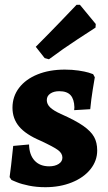

<svg xmlns="http://www.w3.org/2000/svg" viewBox="-20 -768 452 800"><path d="M28 -18 20 -30Q25 -63 35 -160L101 -166Q102 -123 124 -99Q146 -75 185 -75Q209 -75 224.5 -85Q240 -95 240 -111Q240 -129 222 -142.5Q204 -156 148 -182Q87 -208 59.5 -241Q32 -274 32 -319Q32 -366 59.5 -402Q87 -438 136.5 -458Q186 -478 250 -478Q281 -478 307.5 -474Q334 -470 349 -465.5Q364 -461 368 -459L375 -446Q373 -435 366.5 -395Q360 -355 356 -313L289 -309L290 -321Q289 -355 274 -371.5Q259 -388 227 -388Q204 -388 189.5 -378Q175 -368 175 -351Q175 -334 189 -320.5Q203 -307 234 -293Q295 -266 327 -243.5Q359 -221 372 -197.5Q385 -174 385 -141Q385 -98 357 -63Q329 -28 279.5 -8Q230 12 169 12Q132 12 100.5 5.5Q69 -1 51 -8.5Q33 -16 28 -18ZM166 -526 129 -573Q181 -625 232.5 -678.5Q284 -732 299 -748H313L379 -668L378 -653Q361 -642 302 -603.5Q243 -565 184 -521Z"/></svg>

Font: Alegreya ExtraBold
Style: Regular
Weight: 800
Designer: Juan Pablo del Peral
Foundry: Huerta Tipografica
Version: Version 2.007; ttfautohint (v1.6)